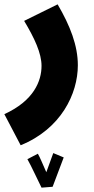

<svg xmlns="http://www.w3.org/2000/svg" viewBox="-50 -437 434 883"><path d="M45 231C230 156 308 -5 308 -137C308 -227 273 -318 215 -417L61 -341C109 -261 141 -192 141 -134C141 -65 106 26 -30 88ZM141 426 192 422C204 391 235 307 243 287L195 267C191 277 176 318 163 355C149 324 133 284 124 270L76 295C94 326 126 397 141 426Z"/></svg>

Font: Noto Sans Arabic ExtCond Blk
Style: Regular
Weight: 900
Width: 2
Designer: Monotype Design Team, Nadine Chahine, Nizar Qandah and Khaled Hosny
Foundry: Monotype Imaging Inc.
Version: Version 2.012